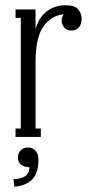

<svg xmlns="http://www.w3.org/2000/svg" viewBox="-20 -520 340 729"><path d="M39 0V-32H59V-452H39V-484H115V-381H110Q116 -438 148.5 -469Q181 -500 228 -500Q265 -500 277.5 -484Q290 -468 290 -449Q290 -428 279.5 -416Q269 -404 251 -404Q235 -404 224.5 -415Q214 -426 214 -442Q214 -450 217 -457Q220 -464 225 -469L230 -466Q182 -466 148.5 -424.5Q115 -383 115 -285V-32H135V0ZM31 161Q63 158 77 148Q91 138 92 115Q72 115 60 105Q48 95 48 78Q48 61 59 50.5Q70 40 86 40Q103 40 114.5 52Q126 64 126 87Q126 135 104 159.5Q82 184 35 189Z"/></svg>

Font: Margherita Variable
Style: Regular
Weight: 400
Designer: James Puckett
Foundry: Dunwich Type Founders
Version: Version 1.008